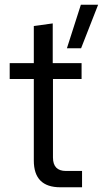

<svg xmlns="http://www.w3.org/2000/svg" viewBox="-20 -792 435 812"><path d="M235 0Q123 0 123 -113V-458H21V-525H123V-682L203 -693V-525H325V-458H204V-126Q204 -69 259 -69H327V0ZM263 -588 322 -772H395L323 -588Z"/></svg>

Font: Mona Sans
Style: Regular
Weight: 400
Designer: Deni Anggara
Foundry: GitHub
Version: Version 2.000;Glyphs 3.2.3 (3260)